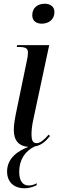

<svg xmlns="http://www.w3.org/2000/svg" viewBox="-20 -778 312 1030"><path d="M204 -651C240 -651 272 -672 272 -713C272 -745 247 -758 220 -758C184 -758 153 -738 153 -696C153 -665 176 -651 204 -651ZM112 232C134 232 155 226 176 216L178 205C164 212 151 217 134 217C105 217 83 197 83 143C83 78 116 32 165 8C202 2 225 -20 248 -48L241 -56C220 -31 197 -10 177 -10C154 -10 149 -29 149 -57C149 -77 151 -103 160 -143L244 -536H72L70 -526H81C120 -526 130 -517 130 -496C130 -483 128 -468 124 -452L71 -196C60 -145 54 -108 54 -82C54 -24 81 6 132 10C77 31 18 70 18 142C18 196 52 232 112 232Z"/></svg>

Font: Noto Serif Display ExtraCondensed Medium
Style: Italic
Weight: 500
Width: 2
Italic angle: -12°
Designer: Monotype Design Team
Foundry: Monotype Imaging Inc.
Version: Version 2.009